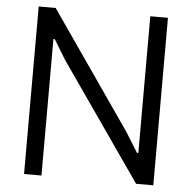

<svg xmlns="http://www.w3.org/2000/svg" viewBox="-53 -792 843 845"><g transform="rotate(5 369.0 -370.0)"><path d="M84 -740H159L517 -223L571 -136H577V-740H655V0H579L220 -516L167 -603H161V0H84Z"/></g></svg>

Font: Encode Sans Narrow
Style: Regular
Weight: 400
Designer: Pablo Impallari, Andres Torresi
Foundry: Pablo Impallari, Andres Torresi
Version: Version 1.000; ttfautohint (v1.00) -l 8 -r 50 -G 200 -x 14 -